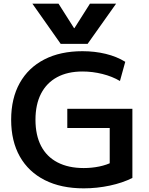

<svg xmlns="http://www.w3.org/2000/svg" viewBox="-20 -1020 813 1050"><path d="M157 -1000H300L385 -866H387L472 -1000H615L459 -780H312ZM438 10Q314 10 225 -35Q136 -80 88.5 -164Q41 -248 41 -365Q41 -482 88 -566Q135 -650 222.5 -695Q310 -740 431 -740Q498 -740 558 -725.5Q618 -711 665 -682L636 -577Q594 -602 540 -615.5Q486 -629 431 -629Q350 -629 292.5 -598Q235 -567 204.5 -508Q174 -449 174 -365Q174 -281 204.5 -222Q235 -163 294.5 -132Q354 -101 438 -101Q482 -101 523 -109.5Q564 -118 597 -135L580 -95V-320H348V-425H704V-47Q651 -20 580.5 -5Q510 10 438 10Z"/></svg>

Font: M PLUS 2 SemiBold
Style: Regular
Weight: 600
Designer: Coji Morishita
Foundry: UNDERFOREST DESIGN
Version: Version 1.001